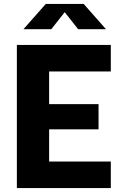

<svg xmlns="http://www.w3.org/2000/svg" viewBox="-20 -959 660 979"><path d="M66 0H545V-135.5H230.5V-299.5H482.5V-428H230.5V-594.5H545V-730H66ZM99.5 -810H241.5L310 -897L378.5 -810H520.5L406.5 -939H213.5Z"/></svg>

Font: Monaspace Neon ExtraBold
Style: Regular
Weight: 800
Designer: Riley Cran & the Lettermatic Team
Foundry: Lettermatic
Version: Version 1.200 (Monaspace Neon)